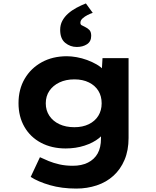

<svg xmlns="http://www.w3.org/2000/svg" viewBox="-20 -870 910 1120"><path d="M425 230Q340 230 271 210Q202 190 159 162L213 47Q236 58 264 69.5Q292 81 327 89Q362 97 405 97Q456 97 493 78.5Q530 60 549.5 25.5Q569 -9 569 -62V-129L599 -124Q592 -92 558 -64.5Q524 -37 473 -20.5Q422 -4 363 -4Q282 -4 219.5 -37Q157 -70 122.5 -130Q88 -190 88 -268Q88 -349 124 -410.5Q160 -472 223.5 -507Q287 -542 370 -542Q396 -542 427 -536.5Q458 -531 488 -520Q518 -509 544 -494Q570 -479 586.5 -459.5Q603 -440 604 -419L571 -411L578 -531H730V-65Q730 7 706.5 62.5Q683 118 641.5 155.5Q600 193 544 211.5Q488 230 425 230ZM414 -128Q462 -128 498 -145.5Q534 -163 553.5 -194.5Q573 -226 573 -267Q573 -309 554 -340Q535 -371 499 -389Q463 -407 414 -407Q364 -407 326.5 -389Q289 -371 268 -340Q247 -309 247 -267Q247 -226 268 -194.5Q289 -163 326.5 -145.5Q364 -128 414 -128ZM428 -596Q390 -596 360.5 -620Q331 -644 331 -696Q331 -725 343.5 -748.5Q356 -772 377.5 -791Q399 -810 426 -824.5Q453 -839 481 -850L521 -795Q508 -791 491 -782.5Q474 -774 461.5 -762.5Q449 -751 449 -737Q449 -727 456 -723Q463 -719 474 -714Q491 -706 501.5 -695Q512 -684 512 -661Q512 -628 487.5 -612Q463 -596 428 -596Z"/></svg>

Font: Lexend Giga
Style: Bold
Weight: 700
Version: Version 1.007